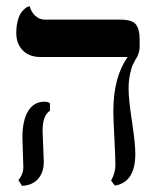

<svg xmlns="http://www.w3.org/2000/svg" viewBox="-20 -587 518 627"><path d="M119.1 -159.2Q119.1 -148.4 121.1 -107.4Q123 -66.4 123 -58.1Q123 -24.4 104.7 -3.2Q86.4 18.1 51.8 20L40 1Q56.2 -17.6 56.2 -41Q56.2 -50.8 54.7 -89.8Q53.2 -128.9 53.2 -138.2Q53.2 -193.4 71.8 -224.1Q90.3 -254.9 126 -254.9Q135.7 -254.9 143.1 -250V-225.1Q119.1 -210.4 119.1 -159.2ZM399.9 -295.9Q399.9 -263.7 410.9 -191.2Q421.9 -118.7 421.9 -85Q421.9 8.8 355 19L342.8 2.9Q356.9 -22.9 356.9 -48.8Q356.9 -69.8 353.5 -136Q350.1 -202.1 350.1 -223.1Q350.1 -335.4 397 -400.9H111.8Q75.2 -400.9 54.2 -422.6Q33.2 -444.3 33.2 -479Q33.2 -501.5 37.8 -519Q42.5 -536.6 48.8 -545.2Q55.2 -553.7 61.5 -559.1Q67.9 -564.5 72.3 -565.4L77.1 -566.9Q81.1 -548.8 94.7 -535.9Q108.4 -522.9 127 -522.9H373Q410.6 -522.9 423.3 -507.8Q436 -492.7 436 -458V-434.1Q436 -414.1 423.8 -394V-395Q416 -380.9 412.6 -373.5Q409.2 -366.2 404.5 -344.5Q399.9 -322.8 399.9 -295.9Z"/></svg>

Font: Linear Smooth Low Contrast
Style: Regular
Weight: 500
Designer: Philipp H. Poll, Flanker
Foundry: Philipp H. Poll, reworked by Flanker
Version: Version 1.010 | FøM Fix